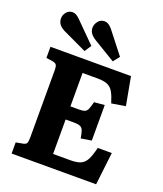

<svg xmlns="http://www.w3.org/2000/svg" viewBox="-170 -1072 1005 1183"><g transform="rotate(20 332.5 -481.0)"><path d="M49 0V-73L92 -81Q111 -84 117 -93.5Q123 -103 123 -132V-573Q123 -599 116.5 -608.5Q110 -618 90 -621L49 -627V-700H577L611 -515L520 -500Q506 -546 491.5 -571Q477 -596 453 -606Q429 -616 387 -616H290V-397H347Q371 -397 383.5 -402Q396 -407 403 -423Q410 -439 418 -471L486 -477V-244L417 -233Q412 -266 405.5 -282.5Q399 -299 385.5 -305Q372 -311 346 -311H290V-85H405Q448 -85 472 -96.5Q496 -108 510 -136Q524 -164 536 -214H628L603 0ZM440 -747 301 -831Q276 -846 264 -862Q252 -878 252 -900Q252 -921 267.5 -941.5Q283 -962 310 -962Q322 -962 334.5 -955Q347 -948 361 -931L473 -788ZM255 -747 102 -819Q50 -843 50 -886Q50 -910 65.5 -928.5Q81 -947 105 -947Q117 -947 128.5 -941Q140 -935 155 -920L284 -791Z"/></g></svg>

Font: Literata
Style: Bold
Weight: 700
Designer: Latin by Veronika Burian and Jose Scaglione. Greek by Irene Vlachou. Cyrillic by Vera Evstafieva.
Foundry: TypeTogether
Version: Version 3.103; ttfautohint (v1.8.4.7-5d5b);gftools[0.9.29]